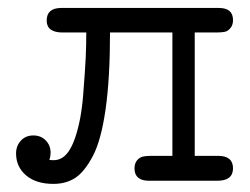

<svg xmlns="http://www.w3.org/2000/svg" viewBox="-20 -450 623 478"><path d="M20 -67.9Q20 -86.9 32 -99.9Q43.9 -112.8 63 -112.8Q82 -112.8 94 -100.3Q106 -87.9 106 -69.8Q106 -61 103 -51.8Q119.1 -49.8 128.9 -54.2Q151.9 -63 167 -106.9Q182.1 -150.9 187 -212.9Q191.9 -274.9 193.4 -306.9Q194.8 -338.9 194.8 -369.1H136.2Q96.2 -369.1 96.2 -398.9Q96.2 -429.7 131.8 -430.2H524.9Q560.1 -430.2 560.1 -399.9Q560.1 -380.9 543.9 -372.1Q537.1 -369.1 515.1 -369.1H464.8V-62H522.9Q560.1 -62 560.1 -31Q560.1 0 521 0H351.1Q314.9 0 314.9 -30.8Q314.9 -49.8 330.1 -58.1Q336.9 -62 357.9 -62H409.2V-369.1H253.9Q253.9 -255.4 242.9 -178.2Q231.9 -101.1 211.4 -62Q190.9 -22.9 168 -7.6Q145 7.8 112.8 7.8Q69.8 7.8 44.9 -13.4Q20 -34.7 20 -67.9Z"/></svg>

Font: CMU Typewriter Text Variable Width
Style: Medium
Weight: 500
Version: Version 0.7.0